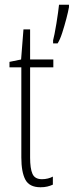

<svg xmlns="http://www.w3.org/2000/svg" viewBox="-20 -780 311 810"><path d="M157 -24Q170 -24 182 -27Q194 -30 203 -35V-1Q192 4 179.5 7Q167 10 151 10Q104 10 87 -22Q70 -54 70 -116V-496H20V-519L69 -529L79 -656H107V-529H205V-496H107V-115Q107 -69 117 -46.5Q127 -24 157 -24ZM271 -750Q268 -732 260 -701.5Q252 -671 242.5 -641.5Q233 -612 223 -597H204V-610Q206 -617 210 -636.5Q214 -656 218 -681Q222 -706 225 -727.5Q228 -749 229 -760H271Z"/></svg>

Font: Noto Sans Lao Looped ExtraCondensed ExtraLight
Style: Regular
Weight: 200
Width: 2
Designer: Mark Frömberg, Ben Mitchell
Foundry: The Fontpad Ltd
Version: Version 1.002; ttfautohint (v1.8.4.7-5d5b)